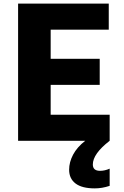

<svg xmlns="http://www.w3.org/2000/svg" viewBox="-20 -778 686 1061"><path d="M80 0ZM586 -144V0H80V-758H581V-614H260V-453H531V-309H260V-144ZM362 160Q362 118 384 76.5Q406 35 451 0H586Q493 72 493 131Q493 166 533 166Q559 166 586 154V249Q544 263 504 263Q433 263 397.5 236Q362 209 362 160Z"/></svg>

Font: Biryani Black
Style: Regular
Weight: 900
Designer: Dan Reynolds and Mathieu Reguer
Foundry: Dan Reynolds and Mathieu Reguer
Version: Version 1.004; ttfautohint (v1.1) -l 5 -r 5 -G 72 -x 0 -D la